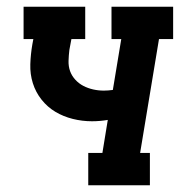

<svg xmlns="http://www.w3.org/2000/svg" viewBox="-20 -550 540 570"><path d="M242 0V-96H284L300 -194Q288 -192 276.5 -191Q265 -190 253 -190Q224 -190 196 -197Q168 -204 144.5 -218Q121 -232 103.5 -254Q86 -276 77.5 -303Q69 -330 70 -359.5Q71 -389 76 -418L79 -434H50V-530H233V-434H192L186 -402Q184 -386 183.5 -369.5Q183 -353 188 -339Q193 -325 203.5 -313.5Q214 -302 227.5 -295Q241 -288 256.5 -284.5Q272 -281 288 -281Q294 -281 301 -281.5Q308 -282 315 -283L340 -434H311V-530H494V-434H452L396 -96H425V0Z"/></svg>

Font: Iosevka Slab Oblique
Style: Bold
Weight: 700
Italic angle: -9°
Monospace: yes
Designer: Belleve Invis
Foundry: Belleve Invis
Version: Version 11.1.1; ttfautohint (v1.8.3)